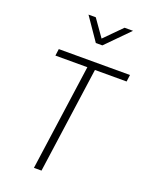

<svg xmlns="http://www.w3.org/2000/svg" viewBox="-181 -1100 923 1191"><g transform="rotate(20 280.0 -504.5)"><path d="M197 0H247L345 -700H554L560 -745H90L84 -700H295ZM190 -1009 293 -859H336L484 -1009H428L317 -897L238 -1009Z"/></g></svg>

Font: Mluvka ExtraLight
Style: Italic
Weight: 200
Italic angle: -8°
Designer: Modified by Jiří Krblich, Original typeface by Gumpita Rahayu
Foundry: Gumpita Rahayu & Jiří Krblich
Version: Version 2.000;Glyphs 3.1.1 (3134)